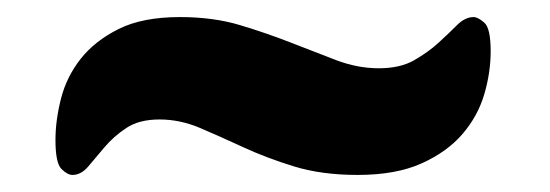

<svg xmlns="http://www.w3.org/2000/svg" viewBox="-20 -391 644 225"><path d="M424 -311Q449 -311 465.5 -320.5Q482 -330 494 -341Q506 -352 515.5 -361.5Q525 -371 535 -371Q540 -371 547.5 -364.5Q555 -358 555 -331Q555 -306 547.5 -280.5Q540 -255 522 -234Q504 -213 474 -199.5Q444 -186 399 -186Q357 -186 324.5 -196Q292 -206 265 -218.5Q238 -231 214.5 -241Q191 -251 167 -251Q143 -251 128 -241Q113 -231 102.5 -218.5Q92 -206 83.5 -196Q75 -186 65 -186Q59 -186 52 -193Q45 -200 45 -227Q45 -250 51.5 -275.5Q58 -301 74.5 -322Q91 -343 119 -357Q147 -371 191 -371Q230 -371 261.5 -361.5Q293 -352 321 -341Q349 -330 374 -320.5Q399 -311 424 -311Z"/></svg>

Font: PoetsenOne
Style: Regular
Weight: 400
Designer: Rodrigo Fuenzalida, Pablo Impallari
Foundry: Pablo Impallari, Rodrigo Fuenzalida
Version: Version 1.000; ttfautohint (v0.8) -G 200 -r 50